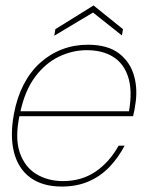

<svg xmlns="http://www.w3.org/2000/svg" viewBox="-20 -672 533 704"><path d="M207 12Q136 12 91.5 -20.5Q47 -53 31.5 -113Q16 -173 31 -254Q42 -314 66.5 -361.5Q91 -409 127 -441.5Q163 -474 207.5 -491Q252 -508 302 -508Q375 -508 416.5 -476Q458 -444 472 -392.5Q486 -341 475 -282Q474 -272 472 -264.5Q470 -257 468 -246H41L44 -264H453Q466 -340 450 -389.5Q434 -439 395 -463.5Q356 -488 298 -488Q246 -488 196.5 -464.5Q147 -441 109 -390.5Q71 -340 54 -259L52 -250Q34 -166 52.5 -112.5Q71 -59 113.5 -33.5Q156 -8 211 -8Q279 -8 330 -42.5Q381 -77 415 -138H437Q414 -94 381.5 -60Q349 -26 305.5 -7Q262 12 207 12ZM179 -541 183 -565 323 -652 431 -565 427 -542 321 -626Z"/></svg>

Font: DM Sans 36pt Thin
Style: Italic
Weight: 250
Italic angle: -10°
Designer: Colophon Foundry, Jonny Pinhorn
Foundry: Colophon Foundry
Version: Version 4.004;gftools[0.9.30]